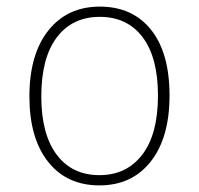

<svg xmlns="http://www.w3.org/2000/svg" viewBox="-20 -551 602 581"><path d="M282 -531Q381 -531 437 -461Q493 -391 493 -262Q493 -134 436 -62Q379 10 281 10Q182 10 125.5 -61.5Q69 -133 69 -259Q69 -387 126.5 -459Q184 -531 282 -531ZM105 -259Q105 -145 151.5 -83Q198 -21 281 -21Q363 -21 410.5 -83Q458 -145 458 -262Q458 -377 411.5 -438.5Q365 -500 282 -500Q199 -500 152 -438Q105 -376 105 -259Z"/></svg>

Font: Fira Sans UltraLight
Style: Regular
Weight: 200
Designer: Carrois Corporate & Edenspiekermann AG
Foundry: Carrois Corporate GbR & Edenspiekermann AG
Version: Version 4.106;PS 004.106;hotconv 1.0.70;makeotf.lib2.5.58329